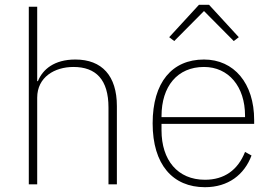

<svg xmlns="http://www.w3.org/2000/svg" viewBox="-20 -768 1136 800"><path d="M100 0H135V-361C135 -447 208 -489 286 -489C380 -489 432 -436 432 -320V0H467V-326C467 -452 405 -520 294 -520C206 -520 158 -479 138 -430H135V-740H100Z M809 -748 685 -613 706 -597 830 -722 954 -597 975 -613 851 -748ZM834 12C931 12 998 -40 1028 -120L1001 -135C971 -59 914 -19 834 -19C720 -19 653 -101 653 -225V-252H1039V-268C1039 -421 955 -520 830 -520C697 -520 616 -425 616 -254C616 -82 700 12 834 12ZM830 -489C932 -489 1001 -408 1001 -286V-280H653V-284C653 -408 719 -489 830 -489Z"/></svg>

Font: IBM Plex Thai Looped ExtraLight
Style: Regular
Weight: 200
Designer: Mike Abbink, Paul van der Laan, Pieter van Rosmalen, Ben Mitchell, Mark Frömberg
Foundry: Bold Monday
Version: Version 1.0